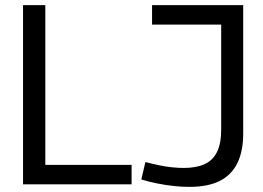

<svg xmlns="http://www.w3.org/2000/svg" viewBox="-20 -720 1029 750"><path d="M70 0V-700H157V-76H494V0ZM532 -19 548 -87Q575 -80 601 -74.5Q627 -69 652 -66.5Q677 -64 698 -64Q746 -64 778.5 -78.5Q811 -93 827.5 -126Q844 -159 844 -214V-624H574V-700H930V-198Q930 -130 907.5 -83.5Q885 -37 839 -13.5Q793 10 719 10Q690 10 658 6.5Q626 3 593.5 -3.5Q561 -10 532 -19Z"/></svg>

Font: Georama ExtraCondensed Thin
Style: Regular
Weight: 400
Version: Version 1.001